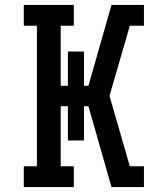

<svg xmlns="http://www.w3.org/2000/svg" viewBox="-20 -755 640 775"><path d="M76 0V-84H129V-651H76V-735H278V-651H225V-409H254V-547H319V-409H337L430 -735H561V-651H504L422 -368L504 -84H561V0H430L337 -326H319V-188H254V-326H225V-84H278V0Z"/></svg>

Font: Iosevka Curly Slab MdEx
Style: Regular
Weight: 500
Width: 7
Monospace: yes
Designer: Belleve Invis
Foundry: Belleve Invis
Version: Version 11.1.0; ttfautohint (v1.8.3)